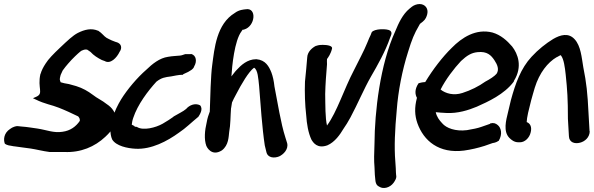

<svg xmlns="http://www.w3.org/2000/svg" viewBox="-83 -716 2938 950"><path d="M-59 -5C-47 4 -30 5 -30 5L-14 8H-12C13 11 42 16 69 19C96 23 130 32 162 36H235C316 40 386 10 438 -39C454 -54 480 -80 489 -107L490 -113C495 -157 471 -184 445 -201C423 -219 397 -230 376 -247C352 -265 326 -280 294 -290L258 -300C244 -302 225 -306 217 -309C212 -324 211 -321 217 -345L227 -367C230 -372 246 -393 271 -420C296 -446 315 -462 320 -465C336 -472 341 -472 349 -470L365 -459C380 -442 401 -429 421 -419L435 -414C463 -397 495 -430 509 -460C518 -472 522 -493 502 -504C497 -506 496 -507 488 -509L470 -516C460 -521 450 -525 444 -529C432 -536 422 -552 403 -564H402C369 -578 336 -570 302 -553C277 -540 251 -515 215 -481C180 -448 156 -423 143 -402C131 -384 122 -366 118 -351H117V-350C101 -279 135 -254 96 -237L80 -230L93 -224C139 -201 174 -197 208 -183C239 -171 273 -155 304 -140C311 -131 312 -129 312 -118C293 -90 265 -69 226 -64C183 -57 148 -73 102 -80C78 -83 53 -88 23 -90L4 -92C-3 -93 -22 -87 -33 -78C-64 -58 -67 -25 -59 -5Z M516 -224C485 -173 446 -85 472 -26C491 6 547 18 588 20C666 24 744 -17 803 -60C835 -81 865 -111 897 -137V-136C905 -148 924 -176 907 -195C882 -208 853 -195 838 -177C823 -164 800 -154 775 -139V-138C762 -128 742 -116 722 -104C687 -84 626 -69 596 -87L595 -88C589 -89 586 -89 583 -89V-92L569 -99C570 -106 571 -118 576 -132C598 -199 649 -266 691 -312C717 -332 733 -334 764 -338C776 -340 801 -346 819 -346H822L824 -349C862 -365 875 -376 878 -388C892 -411 889 -442 863 -449L859 -448H833C821 -445 822 -443 808 -441C790 -439 771 -439 749 -435C706 -429 670 -399 641 -371C596 -332 547 -274 516 -224Z M967 -394C960 -346 957 -229 955 -164C949 -149 943 -130 940 -112C930 -70 926 -27 938 6C939 9 963 61 1015 28C1049 2 1048 -40 1051 -63C1058 -100 1057 -140 1060 -179L1061 -184L1065 -209C1070 -221 1077 -234 1084 -247C1112 -301 1147 -361 1174 -381C1193 -371 1195 -327 1199 -291C1206 -202 1214 -83 1227 3L1235 36C1242 67 1276 67 1298 58C1318 49 1345 24 1338 -7L1329 -36C1306 -107 1291 -208 1275 -288C1272 -316 1267 -338 1260 -357C1248 -387 1231 -419 1186 -423H1184C1141 -423 1109 -393 1088 -370C1079 -361 1072 -350 1062 -338C1065 -388 1077 -515 1112 -561C1116 -566 1116 -568 1117 -569H1121L1125 -570C1181 -586 1189 -681 1132 -670C1124 -669 1100 -668 1079 -652C988 -597 978 -476 967 -394Z M1437 -431C1435 -397 1430 -356 1426 -312C1424 -258 1426 -197 1432 -146C1435 -102 1442 -59 1458 -25C1467 -10 1487 21 1537 3C1574 -13 1600 -51 1616 -78C1627 -94 1640 -114 1651 -135C1687 -202 1717 -275 1753 -338C1785 -393 1824 -462 1847 -529L1851 -539C1853 -544 1858 -555 1848 -564C1834 -575 1768 -575 1756 -556L1751 -543C1747 -536 1741 -521 1734 -504C1718 -464 1691 -415 1669 -370C1618 -273 1585 -163 1535 -95C1526 -132 1527 -194 1526 -251C1527 -299 1531 -350 1535 -398C1535 -410 1534 -416 1535 -424C1541 -432 1554 -450 1560 -476C1563 -489 1538 -494 1514 -494C1506 -494 1495 -494 1481 -489H1480C1462 -480 1438 -460 1437 -431Z M1873 -562C1797 -396 1771 -162 1770 -7C1768 42 1767 80 1770 111C1771 144 1772 157 1774 173C1776 200 1787 204 1794 208C1814 221 1846 213 1864 189C1871 179 1881 165 1877 150L1876 137C1876 126 1875 111 1873 82C1867 12 1871 -76 1880 -171C1887 -265 1907 -368 1936 -459C1955 -521 1967 -550 1990 -589C1992 -593 1994 -596 1995 -598L2009 -609C2023 -620 2028 -634 2031 -646C2038 -675 2019 -696 1993 -696C1979 -696 1964 -690 1954 -682L1943 -673C1909 -645 1889 -601 1873 -562Z M1988 -304C1967 -273 1971 -248 1980 -232C1967 -183 1969 -145 1982 -107C2013 -19 2089 45 2213 29C2249 24 2282 16 2314 6L2354 -8C2369 -10 2378 -15 2383 -19L2384 -18C2405 -53 2396 -84 2380 -97C2370 -106 2358 -110 2342 -105L2341 -103L2298 -88C2281 -82 2258 -77 2227 -72C2171 -65 2125 -82 2105 -106C2090 -122 2078 -138 2073 -161C2088 -159 2107 -158 2126 -157C2182 -154 2235 -171 2276 -188C2332 -213 2412 -249 2459 -312L2460 -316C2504 -387 2479 -450 2451 -486C2426 -515 2395 -543 2354 -555C2272 -576 2202 -530 2152 -479C2107 -435 2059 -373 2021 -310C2005 -309 1994 -306 1988 -304ZM2097 -273C2122 -323 2164 -378 2198 -414C2227 -441 2249 -455 2280 -458C2327 -463 2347 -443 2364 -417C2378 -396 2388 -372 2374 -351C2364 -339 2341 -324 2318 -312C2286 -289 2246 -269 2205 -256C2162 -242 2122 -253 2097 -273Z M2430 -158C2421 -121 2406 -66 2437 -34C2447 -24 2461 -12 2482 -12H2490C2514 -12 2537 -34 2543 -62C2549 -86 2542 -105 2523 -112C2523 -121 2526 -140 2530 -158L2545 -219C2551 -239 2556 -260 2563 -282C2586 -356 2627 -407 2671 -433H2672C2682 -439 2690 -443 2690 -443C2690 -443 2691 -443 2693 -441C2707 -423 2712 -383 2716 -347C2724 -270 2727 -227 2727 -128L2732 -42C2733 -11 2761 -3 2787 -10C2811 -16 2834 -36 2835 -66L2834 -67L2829 -155C2824 -257 2819 -304 2803 -384C2795 -431 2791 -489 2760 -522C2730 -555 2690 -544 2654 -523C2618 -501 2580 -471 2547 -435C2494 -378 2467 -302 2445 -221Z"/></svg>

Font: Stray Cat
Style: ExBlkCnObl
Weight: 1000
Version: Version 1.0